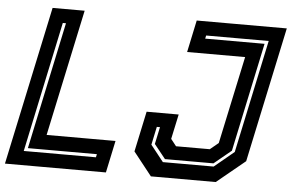

<svg xmlns="http://www.w3.org/2000/svg" viewBox="-62 -772 1282 844"><g transform="rotate(5 579.0 -350.0)"><path d="M-12 0 137 -700H278.5L159.5 -141.5H463.5L433.5 0ZM65.5 -62.5H384L387 -76.5H82.5L201.5 -638H187.5ZM632 0 550.5 -103 588.5 -281.5H730L706.5 -172L730.5 -141.5H879.5L916.5 -172L999 -558.5H743L773 -700H1170.5L1043.5 -103L918 0ZM679 -67H903L990 -139L1096 -638H820L817 -624H1079L977 -143.5L901 -81H687L637 -143.5L653 -219H639L622 -139Z"/></g></svg>

Font: Tourney
Style: Bold Italic
Weight: 700
Italic angle: -12°
Version: Version 1.015